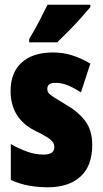

<svg xmlns="http://www.w3.org/2000/svg" viewBox="-20 -786 436 816"><path d="M372 -170Q372 -81 322 -35.5Q272 10 183 10Q143 10 103.5 3Q64 -4 26 -21V-174Q56 -156 92.5 -142.5Q129 -129 166 -129Q211 -129 211 -161Q211 -170 206.5 -179Q202 -188 184.5 -200Q167 -212 128 -231Q25 -283 25 -400Q25 -477 72 -520Q119 -563 205 -563Q248 -563 286 -551Q324 -539 364 -516L324 -393Q299 -410 271.5 -422Q244 -434 215 -434Q181 -434 181 -408Q181 -399 185.5 -392Q190 -385 207 -374Q224 -363 259 -342Q309 -314 340.5 -274Q372 -234 372 -170ZM364 -756Q350 -739 326.5 -712.5Q303 -686 275.5 -658Q248 -630 223 -606H104V-620Q128 -660 147 -696.5Q166 -733 182 -766H364Z"/></svg>

Font: Noto Sans Gurmukhi UI ExtraCondensed Black
Style: Regular
Weight: 900
Width: 2
Designer: Jelle Bosma - Monotype Design Team
Foundry: Monotype Imaging Inc.
Version: Version 2.004; ttfautohint (v1.8.4.7-5d5b)